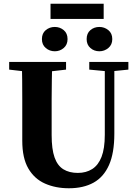

<svg xmlns="http://www.w3.org/2000/svg" viewBox="-20 -988 733 1026"><path d="M348 18Q277 18 220.5 -7Q164 -32 131.5 -87.5Q99 -143 99 -236V-355Q99 -405 99 -457.5Q99 -510 98.5 -561Q98 -612 96 -657H259Q258 -612 257 -561.5Q256 -511 256 -458.5Q256 -406 256 -355V-266Q256 -191 271.5 -147Q287 -103 318.5 -83.5Q350 -64 396 -64Q440 -64 472.5 -84.5Q505 -105 522.5 -149.5Q540 -194 540 -268V-657H591V-274Q591 -170 562.5 -106Q534 -42 480 -12Q426 18 348 18ZM29 -616V-657H333V-616L203 -601H158ZM457 -616V-657H666V-616L576 -607H552ZM273 -714Q245 -714 224.5 -731.5Q204 -749 204 -779Q204 -810 224.5 -827Q245 -844 273 -844Q300 -844 320.5 -827Q341 -810 341 -779Q341 -749 320.5 -731.5Q300 -714 273 -714ZM511 -714Q483 -714 463 -731.5Q443 -749 443 -779Q443 -810 463 -827Q483 -844 511 -844Q538 -844 559 -827Q580 -810 580 -779Q580 -749 559 -731.5Q538 -714 511 -714ZM250 -887V-968H534V-887Z"/></svg>

Font: Source Serif 4 36pt
Style: Bold
Weight: 700
Designer: Frank Grießhammer
Foundry: Adobe Systems Incorporated
Version: Version 4.004;hotconv 1.0.116;makeotfexe 2.5.65601